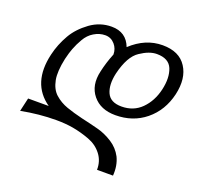

<svg xmlns="http://www.w3.org/2000/svg" viewBox="-120 -548 960 937"><g transform="rotate(20 359.5 -79.5)"><path d="M642 -216Q657 -281 639 -326Q621 -370 559 -370Q520 -370 474 -339Q426 -308 403 -212Q389 -150 407 -110Q425 -70 483 -70Q545 -70 586 -111Q627 -152 642 -216ZM712 -217Q691 -127 625 -73Q560 -20 469 -20Q392 -20 352 -69Q311 -119 329 -196Q340 -246 360 -295Q360 -325 341 -347Q321 -370 291 -370Q261 -370 233 -353Q206 -337 189 -307Q173 -280 162 -251Q154 -231 145 -194Q130 -124 138 -82Q147 -36 174 -12Q202 13 239 26Q276 39 322 50Q367 60 409 71Q449 81 488 106Q524 129 544 167Q564 208 560 261H477Q478 216 452 182Q426 148 383 132Q340 116 296 108Q255 101 208 101Q119 101 26 119L42 49H149Q36 -30 74 -191Q87 -247 117 -299Q144 -346 196 -384Q246 -420 306 -420Q382 -420 408 -351Q482 -420 571 -420Q658 -420 695 -362Q732 -305 712 -217Z"/></g></svg>

Font: Miedinger
Style: Italic
Weight: 400
Italic angle: -13°
Version: Version 001.000